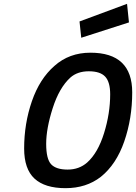

<svg xmlns="http://www.w3.org/2000/svg" viewBox="-20 -971 710 1002"><path d="M435 -123Q491 -173 523 -276Q555 -379 555 -479Q555 -543 529 -571Q503 -599 443.5 -599Q384 -599 347 -566Q289 -513 255 -406.5Q221 -300 221 -220.5Q221 -141 247 -113.5Q273 -86 333 -86Q393 -86 435 -123ZM506 -48Q430 11 322 11Q214 11 160 -39Q106 -89 106 -196Q106 -326 146.5 -443Q187 -560 264 -627Q341 -696 452 -696Q670 -696 670 -489Q670 -353 628.5 -233Q587 -113 506 -48ZM404 -774 395 -859 643 -951 653 -854Z"/></svg>

Font: Titillium Web
Style: SemiBold Italic
Weight: 600
Italic angle: -13°
Version: Version 1.001;PS 57.000;hotconv 1.0.70;makeotf.lib2.5.55311